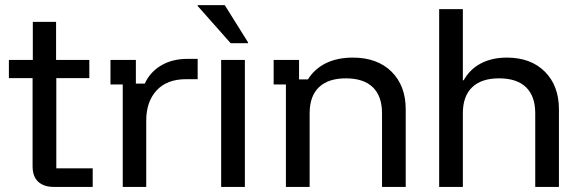

<svg xmlns="http://www.w3.org/2000/svg" viewBox="-20 -736 2285 756"><path d="M192.5 0Q152.5 0 130.4 -20.4Q108.3 -40.8 108.3 -81.7V-428.3H15V-500H109.2V-650H200.8V-500H331.7V-428.3H201.7V-73.3H345V0Z M463.3 0V-403.3H415V-500H515V-406.7H550Q570.8 -452.5 614.6 -478.3Q658.3 -504.2 717.5 -504.2H758.3V-424.2H712.5Q637.5 -424.2 596.7 -380Q555.8 -335.8 555.8 -260.8V0Z M850.8 0V-500H944.2V0ZM888.3 -565.8 758.3 -712.5V-715.8H865L956.7 -569.2V-565.8Z M1105.8 0V-403.3H1057.5V-500H1157.5V-423.3H1192.5Q1218.3 -465 1263.3 -487.1Q1308.3 -509.2 1369.2 -509.2Q1465.8 -509.2 1521.7 -453.8Q1577.5 -398.3 1577.5 -305.8V0H1484.2V-290Q1484.2 -357.5 1447.9 -392.5Q1411.7 -427.5 1341.7 -427.5Q1272.5 -427.5 1235.8 -392.5Q1199.2 -357.5 1199.2 -290V0Z M1709.2 0V-700H1802.5V-420H1805.8Q1830 -463.3 1873.3 -486.2Q1916.7 -509.2 1975.8 -509.2Q2070 -509.2 2125.4 -453.8Q2180.8 -398.3 2180.8 -305.8V0H2087.5V-290Q2087.5 -357.5 2051.2 -392.5Q2015 -427.5 1945 -427.5Q1875.8 -427.5 1839.2 -392.5Q1802.5 -357.5 1802.5 -290V0Z"/></svg>

Font: Funnel Display Light
Style: Regular
Weight: 400
Version: Version 1.000